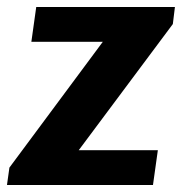

<svg xmlns="http://www.w3.org/2000/svg" viewBox="-20 -531 526 551"><path d="M0 0H419L433 -100H206L476 -462L482 -511H84L70 -411H275L7 -50Z"/></svg>

Font: Chivo
Style: Bold Italic
Weight: 700
Italic angle: -8°
Designer: Hector Gatti
Foundry: Omnibus-Type
Version: Version 1.003;PS 001.003;hotconv 1.0.70;makeotf.lib2.5.58329